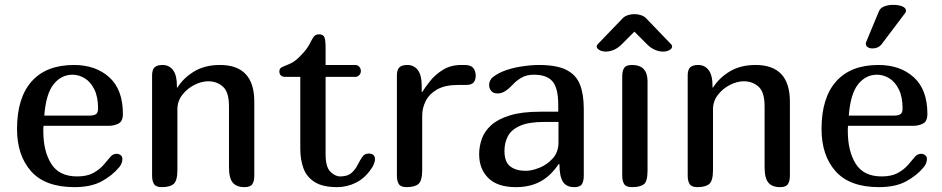

<svg xmlns="http://www.w3.org/2000/svg" viewBox="-20 -769 3871 789"><path d="M435 -126Q445 -137 460 -137Q468 -137 475.5 -131.5Q483 -126 483 -116Q483 -98 470 -82Q442 -48 398 -24Q354 0 286 0Q166 0 108 -65Q50 -130 50 -239Q50 -367 110 -434.5Q170 -502 284 -502Q373 -502 429 -451.5Q485 -401 485 -301Q485 -270 466.5 -261Q448 -252 428 -252H159Q158 -246 158 -240.5Q158 -235 158 -230Q158 -148 190.5 -96Q223 -44 297 -44Q338 -44 364 -58.5Q390 -73 406.5 -92.5Q423 -112 435 -126ZM278 -462Q232 -462 200.5 -423Q169 -384 162 -294H349Q366 -294 374.5 -300Q383 -306 383 -323Q383 -371 367.5 -402Q352 -433 328 -447.5Q304 -462 278 -462Z M605 -459Q605 -483 615.5 -492.5Q626 -502 648 -502Q675 -502 691 -481Q707 -460 707 -416V-409H709Q734 -449 778 -475.5Q822 -502 884 -502Q1025 -502 1025 -351V-47Q1025 -25 1017 -12.5Q1009 0 985 0Q952 0 936.5 -18.5Q921 -37 921 -82V-332Q921 -391 896 -413Q871 -435 836 -435Q808 -435 778.5 -420Q749 -405 729 -379Q709 -353 709 -320V-71Q709 -26 693.5 -13Q678 0 645 0Q621 0 613 -12.5Q605 -25 605 -47Z M1366 0Q1306 0 1273 -21Q1240 -42 1227 -77.5Q1214 -113 1214 -158V-453H1154Q1128 -453 1128 -476Q1128 -489 1141 -494Q1154 -499 1174.5 -508.5Q1195 -518 1218 -543Q1242 -568 1251.5 -587Q1261 -606 1268.5 -617Q1276 -628 1291 -628Q1309 -628 1313.5 -615Q1318 -602 1318 -573V-502H1439Q1450 -502 1456.5 -494.5Q1463 -487 1463 -477Q1463 -468 1456.5 -460.5Q1450 -453 1439 -453H1318V-135Q1318 -83 1337.5 -63.5Q1357 -44 1378 -44Q1408 -44 1424 -58Q1440 -72 1449.5 -91Q1459 -110 1468.5 -124Q1478 -138 1495 -138Q1521 -138 1521 -114Q1521 -106 1516 -94Q1511 -82 1506 -76Q1480 -37 1443 -18.5Q1406 0 1366 0Z M1935 -459Q1935 -441 1926.5 -430.5Q1918 -420 1896 -420H1863Q1809 -420 1776.5 -401.5Q1744 -383 1729.5 -354Q1715 -325 1715 -295V-71Q1715 -26 1699.5 -13Q1684 0 1651 0Q1627 0 1619 -12.5Q1611 -25 1611 -47V-459Q1611 -483 1621.5 -492.5Q1632 -502 1654 -502Q1681 -502 1697 -481Q1713 -460 1713 -416V-391H1715Q1727 -410 1747.5 -436Q1768 -462 1800 -482Q1832 -502 1876 -502H1888Q1914 -502 1924 -490.5Q1934 -479 1935 -459Z M2276 -95Q2243 -46 2200.5 -23Q2158 0 2100 0Q2024 0 1986.5 -37.5Q1949 -75 1949 -135Q1949 -167 1960 -198.5Q1971 -230 1999 -255Q2027 -280 2076 -295Q2125 -310 2201 -310H2274V-338Q2274 -407 2250.5 -434.5Q2227 -462 2174 -462Q2143 -462 2121.5 -449Q2100 -436 2086 -420Q2071 -404 2056 -394.5Q2041 -385 2025 -385Q2007 -385 1998.5 -395.5Q1990 -406 1990 -419Q1990 -440 2006 -452.5Q2022 -465 2045 -475Q2079 -489 2120.5 -495.5Q2162 -502 2194 -502Q2268 -502 2308 -481.5Q2348 -461 2363.5 -421Q2379 -381 2379 -321V-47Q2379 -25 2371.5 -12.5Q2364 0 2340 0Q2307 0 2293 -22.5Q2279 -45 2279 -94ZM2217 -268Q2153 -268 2117 -252Q2081 -236 2067 -209Q2053 -182 2053 -149Q2053 -103 2077 -85Q2101 -67 2140 -67Q2165 -67 2196.5 -79.5Q2228 -92 2251.5 -118Q2275 -144 2275 -184V-268Z M2641 -68Q2641 -23 2625.5 -11.5Q2610 0 2577 0Q2553 0 2545 -12.5Q2537 -25 2537 -47V-455Q2537 -478 2545 -490Q2553 -502 2577 -502Q2641 -502 2641 -435ZM2587 -639 2535 -587Q2519 -571 2502 -564Q2485 -557 2470 -557Q2454 -557 2443 -563.5Q2432 -570 2432 -578Q2432 -583 2436 -587L2538 -693Q2546 -702 2559.5 -706.5Q2573 -711 2587 -711Q2601 -711 2614.5 -706.5Q2628 -702 2636 -693L2738 -587Q2742 -583 2742 -578Q2742 -570 2731.5 -563.5Q2721 -557 2704 -557Q2689 -557 2672 -564Q2655 -571 2639 -587Z M2806 -459Q2806 -483 2816.5 -492.5Q2827 -502 2849 -502Q2876 -502 2892 -481Q2908 -460 2908 -416V-409H2910Q2935 -449 2979 -475.5Q3023 -502 3085 -502Q3226 -502 3226 -351V-47Q3226 -25 3218 -12.5Q3210 0 3186 0Q3153 0 3137.5 -18.5Q3122 -37 3122 -82V-332Q3122 -391 3097 -413Q3072 -435 3037 -435Q3009 -435 2979.5 -420Q2950 -405 2930 -379Q2910 -353 2910 -320V-71Q2910 -26 2894.5 -13Q2879 0 2846 0Q2822 0 2814 -12.5Q2806 -25 2806 -47Z M3741 -126Q3751 -137 3766 -137Q3774 -137 3781.5 -131.5Q3789 -126 3789 -116Q3789 -98 3776 -82Q3748 -48 3704 -24Q3660 0 3592 0Q3472 0 3414 -65Q3356 -130 3356 -239Q3356 -367 3416 -434.5Q3476 -502 3590 -502Q3679 -502 3735 -451.5Q3791 -401 3791 -301Q3791 -270 3772.5 -261Q3754 -252 3734 -252H3465Q3464 -246 3464 -240.5Q3464 -235 3464 -230Q3464 -148 3496.5 -96Q3529 -44 3603 -44Q3644 -44 3670 -58.5Q3696 -73 3712.5 -92.5Q3729 -112 3741 -126ZM3584 -462Q3538 -462 3506.5 -423Q3475 -384 3468 -294H3655Q3672 -294 3680.5 -300Q3689 -306 3689 -323Q3689 -371 3673.5 -402Q3658 -433 3634 -447.5Q3610 -462 3584 -462ZM3602 -586Q3589 -570 3565 -570Q3554 -570 3546 -575Q3538 -580 3538 -589Q3538 -594 3540 -598L3592 -723Q3598 -737 3614.5 -743Q3631 -749 3649 -749Q3674 -749 3688.5 -742.5Q3703 -736 3703 -725Q3703 -719 3700 -716Z"/></svg>

Font: Marmelad
Style: Regular
Weight: 400
Designer: Manvel Shmavonyan
Foundry: Cyreal
Version: Version 1.110; ttfautohint (v1.8.4.7-5d5b)